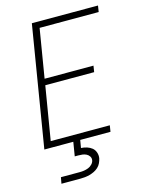

<svg xmlns="http://www.w3.org/2000/svg" viewBox="-138 -821 876 1127"><g transform="rotate(-15 300.0 -257.5)"><path d="M47 0 168 -735H570L564 -697H205L156 -401H453L447 -363H150L96 -38H455L449 0ZM92 220 99 182H214Q227 182 240 180Q253 178 266 173Q279 168 289.5 157Q300 146 302 133Q304 120 297 109.5Q290 99 279 93.5Q268 88 255.5 86.5Q243 85 230 85H209L223 0H265L257 47Q276 48 293 53.5Q310 59 323 69.5Q336 80 342 97.5Q348 115 345 133Q342 147 335.5 161Q329 175 317.5 185.5Q306 196 292.5 202.5Q279 209 264.5 213Q250 217 235.5 218.5Q221 220 207 220Z"/></g></svg>

Font: Iosevka Aile Extralight
Style: Italic
Weight: 200
Italic angle: -9°
Designer: Belleve Invis
Foundry: Belleve Invis
Version: Version 31.1.0; ttfautohint (v1.8.4)